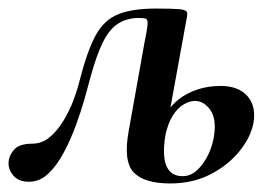

<svg xmlns="http://www.w3.org/2000/svg" viewBox="-34 -416 649 449"><path d="M364 13Q303 13 278.5 -13Q254 -39 267 -110L304 -317Q310 -346 311 -358Q312 -370 307.5 -372Q303 -374 291 -374Q263 -374 242.5 -361Q222 -348 207 -318Q192 -288 178 -237Q173 -218 164.5 -187.5Q156 -157 143.5 -123Q131 -89 115 -59Q99 -29 79 -10Q59 9 34 9Q10 9 -2 -4.5Q-14 -18 -14 -34Q-14 -51 -1.5 -65.5Q11 -80 41 -80Q64 -80 82 -95Q100 -110 114 -133Q128 -156 137.5 -181Q147 -206 152 -227Q170 -297 189.5 -333Q209 -369 242 -382.5Q275 -396 331 -396Q370 -396 385.5 -394.5Q401 -393 403 -388Q405 -383 402 -370L353 -101Q345 -53 355 -28.5Q365 -4 393 -4Q412 -4 427.5 -18.5Q443 -33 453.5 -55.5Q464 -78 467 -102Q472 -140 457 -160Q442 -180 422 -180Q409 -180 395 -171.5Q381 -163 370 -145.5Q359 -128 353 -101L337 -102Q342 -128 354 -149Q366 -170 385 -184.5Q404 -199 428.5 -207Q453 -215 482 -215Q523 -215 544 -192Q565 -169 559 -130Q553 -96 526.5 -63Q500 -30 458.5 -8.5Q417 13 364 13Z"/></svg>

Font: Cormorant Light
Style: Italic
Weight: 300
Italic angle: -10°
Designer: Christian Thalmann (Catharsis Fonts)
Foundry: Catharsis Fonts
Version: Version 4.000